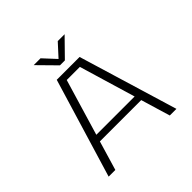

<svg xmlns="http://www.w3.org/2000/svg" viewBox="-214 -1078 1278 1278"><g transform="rotate(-45 425.0 -439.0)"><path d="M568 -877.5 446 -753H399.5L277 -877.5H341.5L423 -789.5L503.5 -877.5ZM680.5 0 618.5 -207H229.5L168 0H105L316.5 -700H531.5L743 0ZM362.5 -652 244 -255H604.5L486 -652Z"/></g></svg>

Font: League Mono Wide UltraLight
Style: Regular
Weight: 200
Width: 8
Designer: Tyler Finck
Foundry: The League of Moveable Type / Tyler Finck
Version: Version 2.210